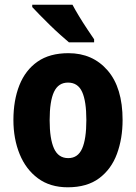

<svg xmlns="http://www.w3.org/2000/svg" viewBox="-20 -786 579 816"><path d="M501 -276Q501 -197 477 -132Q453 -67 401.5 -28.5Q350 10 268 10Q193 10 141.5 -28Q90 -66 63.5 -131Q37 -196 37 -276Q37 -360 62.5 -424Q88 -488 139.5 -524Q191 -560 271 -560Q374 -560 437.5 -486.5Q501 -413 501 -276ZM191 -275Q191 -196 209.5 -155Q228 -114 270 -114Q311 -114 329 -154.5Q347 -195 347 -276Q347 -356 329 -395.5Q311 -435 269 -435Q228 -435 209.5 -395.5Q191 -356 191 -275ZM288 -766Q299 -745 316 -717Q333 -689 351 -662Q369 -635 380 -619V-606H273Q259 -618 237 -637.5Q215 -657 192 -679.5Q169 -702 149 -722.5Q129 -743 117 -756V-766Z"/></svg>

Font: Noto Sans Condensed ExtraBold
Style: Regular
Weight: 800
Width: 3
Designer: Monotype Design Team
Foundry: Monotype Imaging Inc.
Version: Version 2.013; ttfautohint (v1.8.4.7-5d5b)